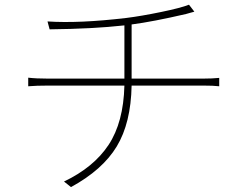

<svg xmlns="http://www.w3.org/2000/svg" viewBox="-20 -762 1040 807"><path d="M533.2 -431.6H833Q872.1 -431.6 901.4 -434.6V-399.4Q877 -402.3 834 -402.3H533.2Q530.3 -245.1 470.7 -146.5Q411.1 -47.9 278.3 24.4L249 1Q374 -58.6 436.5 -153.3Q499 -248 502.9 -402.3H183.6Q132.8 -402.3 98.6 -399.4V-435.5Q131.8 -431.6 181.6 -431.6H502.9V-655.3Q370.1 -640.6 188.5 -638.7L179.7 -671.9Q312.5 -663.1 510.7 -686.5Q573.2 -694.3 656.2 -711.4Q739.3 -728.5 774.4 -742.2L796.9 -712.9Q793 -711.9 780.8 -708.5Q768.6 -705.1 761.7 -703.1Q623 -670.9 533.2 -659.2Z"/></svg>

Font: GenEi Gothic M ExtraLight
Style: Regular
Weight: 200
Designer: o_tamon (Modified); [Source Han Sans]
Ryoko NISHIZUKA  (kana & ideographs); Paul D. Hunt (Latin, Greek & Cyrillic); Wenl
Version: Version 1.1a;Original Version 1.004